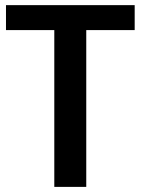

<svg xmlns="http://www.w3.org/2000/svg" viewBox="-20 -731 551 751"><path d="M506.8 -710.9V-613.3H317.4V0H192.4V-613.3H3.4V-710.9Z"/></svg>

Font: Ufes Sans SemiBold
Style: Regular
Weight: 600
Designer: Ricardo Esteves & Filipe Motta
Foundry: ProDesignUfes - Ricardo Esteves, Filipe Motta (This is a derivative work, based on Roboto family, by Christian Robertson
Version: Version 2.0